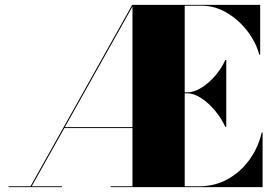

<svg xmlns="http://www.w3.org/2000/svg" viewBox="-20 -770 1130 790"><path d="M103.5 0 524 -750H529L108.5 0ZM15 0V-3.5H235V0ZM244 -243 245 -247H535V-243ZM435 0V-3.5H800Q863.5 -3.5 916.2 -32.5Q969 -61.5 1005.5 -111.5Q1042 -161.5 1057 -225H1060.5V0ZM525 0V-750H740V0ZM907 -248Q892 -281.5 866 -313.2Q840 -345 809.2 -365.5Q778.5 -386 750 -386H690V-390H750Q778.5 -390 809.2 -409.2Q840 -428.5 866 -459Q892 -489.5 907 -523H911V-248ZM1047 -545Q1032 -598.5 996.2 -644.2Q960.5 -690 912 -718.2Q863.5 -746.5 810 -746.5H525V-750H1050.5V-545Z"/></svg>

Font: Bodoni Moda 48pt Black
Style: Regular
Weight: 900
Designer: Owen Earl
Foundry: indestructible type
Version: Version 2.004